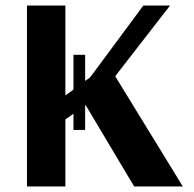

<svg xmlns="http://www.w3.org/2000/svg" viewBox="-20 -670 696 690"><path d="M394 -396 637 0H462L288 -292L286 -291V-203H244V-261L215 -241V0H77V-650H215V-327L244 -348V-473H286V-379L304 -392L495 -650H591Z"/></svg>

Font: Arsenal
Style: Bold
Weight: 700
Designer: Andrij Shevchenko
Foundry: Stairsfor
Version: Version 2.001;PS 002.001;hotconv 1.0.88;makeotf.lib2.5.64775